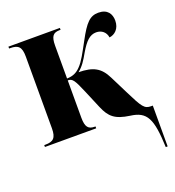

<svg xmlns="http://www.w3.org/2000/svg" viewBox="-136 -649 880 964"><g transform="rotate(-20 304.5 -167.0)"><path d="M585 208H595V-10H586C551 -10 541 -24 494 -119L447 -213C417 -274 379 -294 302 -295C329 -317 344 -341 365 -378C395 -429 419 -453 453 -453C482 -453 504 -435 508 -406C536 -409 564 -432 564 -476C564 -511 546 -542 497 -542C452 -542 427 -516 383 -434C353 -379 333 -340 310 -317C290 -296 270 -286 237 -285V-460C237 -512 251 -526 286 -526H290V-536H15V-526H21C63 -526 80 -512 80 -460V-76C80 -24 63 -10 21 -10H15V0H289V-10H286C251 -10 237 -25 237 -76V-275C262 -275 270 -263 301 -190L341 -95C366 -36 393 -12 471 -1C558 10 579 55 585 208Z"/></g></svg>

Font: Noto Serif Display Condensed ExtraBold
Style: Regular
Weight: 800
Width: 3
Designer: Monotype Design Team
Foundry: Monotype Imaging Inc.
Version: Version 2.009